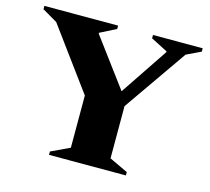

<svg xmlns="http://www.w3.org/2000/svg" viewBox="-97 -774 971 888"><g transform="rotate(15 389.0 -330.0)"><path d="M209 0V-16L298 -58V-308L82 -602L10 -644V-660H363V-644L286 -605V-601L457 -371L610 -599V-603L530 -644V-660H768V-644L699 -611L488 -308V-58L577 -16V0Z"/></g></svg>

Font: Spectral SC ExtraBold
Style: Regular
Weight: 800
Designer: Jean-Baptiste Levee
Foundry: Production Type
Version: Version 2.001